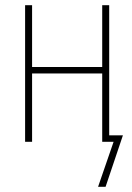

<svg xmlns="http://www.w3.org/2000/svg" viewBox="-20 -548 511 742"><path d="M104 0V-264H375V0H419L359 174H388L455 -25H402V-528H375V-289H104V-528H77V0Z"/></svg>

Font: Noto Sans Display SemiCondensed Thin
Style: Regular
Weight: 250
Width: 4
Designer: Monotype Design team
Foundry: Monotype Imaging Inc.
Version: 1.000